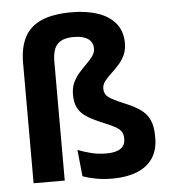

<svg xmlns="http://www.w3.org/2000/svg" viewBox="-50 -722 694 777"><g transform="rotate(-5 296.5 -333.5)"><path d="M56 0V-488.5Q56 -550.5 77.2 -592.2Q98.5 -634 145.5 -655Q192.5 -676 269.5 -676Q330.5 -676 376.2 -660.2Q422 -644.5 447.8 -612.8Q473.5 -581 473.5 -533Q473.5 -504 463 -482.8Q452.5 -461.5 437.2 -445Q422 -428.5 406.8 -414.5Q391.5 -400.5 381 -386.8Q370.5 -373 370.5 -357.5V-355.5Q370.5 -334.5 387 -322Q403.5 -309.5 448 -291Q485.5 -276 511 -259Q536.5 -242 549.5 -215.8Q562.5 -189.5 562.5 -147V-140.5Q562.5 -90.5 539.8 -57.2Q517 -24 475 -7.5Q433 9 376 9Q339.5 9 309.2 3.2Q279 -2.5 255.5 -11L244.5 -119Q271.5 -108.5 299.8 -101.5Q328 -94.5 360 -94.5Q399 -94.5 418 -107.8Q437 -121 437 -145.5V-149Q437 -165 430.2 -176Q423.5 -187 407 -196.5Q390.5 -206 362 -217.5Q321 -234 295.2 -250Q269.5 -266 257.8 -287.5Q246 -309 246 -342.5V-344.5Q246 -372 256.2 -393.2Q266.5 -414.5 281.5 -431.2Q296.5 -448 311.5 -462.8Q326.5 -477.5 336.8 -491.8Q347 -506 347 -522.5Q347 -538.5 338.5 -550.5Q330 -562.5 312.8 -569Q295.5 -575.5 268.5 -575.5Q236 -575.5 217 -564.8Q198 -554 190.2 -533.5Q182.5 -513 182.5 -483.5V0Z"/></g></svg>

Font: Anek Kannada SemiBold
Style: Regular
Weight: 600
Version: Version 1.003